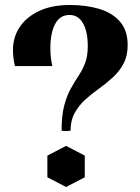

<svg xmlns="http://www.w3.org/2000/svg" viewBox="-20 -735 563 770"><path d="M259 -675Q220 -675 201 -638.5Q182 -602 182 -542Q182 -522 184 -504Q186 -486 190 -470H40Q36 -486 34 -502Q32 -518 32 -534Q32 -586 59 -626.5Q86 -667 137 -691Q188 -715 260 -715Q325 -715 377.5 -699.5Q430 -684 461 -648.5Q492 -613 492 -554Q492 -511 475.5 -480Q459 -449 433 -425Q407 -401 377.5 -380Q348 -359 322 -335.5Q296 -312 279.5 -282Q263 -252 263 -211Q245 -208 227 -211Q227 -272 237.5 -311.5Q248 -351 263.5 -379Q279 -407 295 -431Q311 -455 321.5 -482.5Q332 -510 332 -550Q332 -608 313 -641.5Q294 -675 259 -675ZM245 -150 320 -111V-24L245 15L170 -24V-111Z"/></svg>

Font: Poltawski Nowy
Style: Bold
Weight: 700
Designer: Adam Pótawski, Mateusz Machalski, Borys Kosmynka, Ania Wieluska
Foundry: Capitalics.wtf
Version: Version 1.001;gftools[0.9.25]